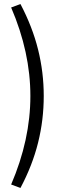

<svg xmlns="http://www.w3.org/2000/svg" viewBox="-20 -737 339 948"><path d="M81 191 35 174Q130 -47 130 -263Q130 -479 35 -700L81 -717Q140 -605 168 -492.5Q196 -380 196 -263Q196 -145 168 -32.5Q140 80 81 191Z"/></svg>

Font: Nunito Sans Light
Style: Regular
Weight: 300
Designer: Vernon Adams
Foundry: Vernon Adams
Version: Version 3.101; ttfautohint (v1.8.4.7-5d5b);gftools[0.9.27]